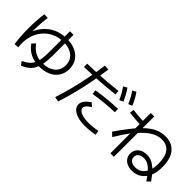

<svg xmlns="http://www.w3.org/2000/svg" viewBox="80 -1807 2840 2840"><g transform="rotate(45 1500.0 -387.0)"><path d="M105 -79Q85 -224 85 -390Q85 -557 105 -702L179 -698Q159 -555 159 -390Q159 -351 160 -312Q161 -273 164 -236L119 -260Q135 -356 176 -434Q217 -512 279.5 -568Q342 -624 422 -653.5Q502 -683 597 -683Q702 -683 779 -647Q856 -611 898.5 -546Q941 -481 941 -392Q941 -303 898.5 -237Q856 -171 778 -135.5Q700 -100 593 -100Q489 -100 412 -138.5Q335 -177 274 -258L323 -311Q378 -237 442 -203.5Q506 -170 593 -170Q678 -170 738.5 -197.5Q799 -225 831.5 -275Q864 -325 864 -392Q864 -461 831.5 -510.5Q799 -560 739 -586.5Q679 -613 597 -613Q494 -613 410 -572.5Q326 -532 268.5 -459Q211 -386 187 -290Q163 -194 179 -83ZM356 24Q414 -3 451.5 -34Q489 -65 511 -108Q533 -151 542 -212.5Q551 -274 551 -362V-792H625V-362Q625 -264 613.5 -192.5Q602 -121 576.5 -70Q551 -19 507 17Q463 53 398 81Z M1085 52Q1129 -83 1165 -224Q1201 -365 1228.5 -509.5Q1256 -654 1275 -797L1352 -793Q1334 -652 1306.5 -506Q1279 -360 1242.5 -216Q1206 -72 1161 66ZM1070 -633Q1173 -635 1270.5 -640Q1368 -645 1469 -653.5Q1570 -662 1682 -674L1688 -607Q1574 -594 1472 -585.5Q1370 -577 1271.5 -572Q1173 -567 1070 -565ZM1690 43Q1603 43 1539 23Q1475 3 1439 -33Q1403 -69 1403 -118Q1403 -158 1431.5 -196.5Q1460 -235 1520 -277L1574 -228Q1527 -199 1505 -174Q1483 -149 1483 -125Q1483 -96 1509 -74Q1535 -52 1582 -39.5Q1629 -27 1690 -27Q1737 -27 1788 -32Q1839 -37 1892 -47L1901 23Q1847 33 1794.5 38Q1742 43 1690 43ZM1435 -441Q1548 -459 1653.5 -469Q1759 -479 1865 -483L1867 -415Q1766 -411 1658 -400.5Q1550 -390 1443 -373ZM1786 -587Q1761 -643 1736.5 -686.5Q1712 -730 1683 -770L1740 -804Q1772 -761 1796.5 -715.5Q1821 -670 1846 -616ZM1922 -639Q1898 -696 1874 -739.5Q1850 -783 1822 -823L1878 -855Q1910 -811 1934.5 -765.5Q1959 -720 1982 -666Z M2656 20Q2597 20 2552.5 -0.5Q2508 -21 2483.5 -57.5Q2459 -94 2459 -144Q2459 -192 2482.5 -229Q2506 -266 2549.5 -286.5Q2593 -307 2649 -307Q2705 -307 2755 -283.5Q2805 -260 2857 -208Q2909 -156 2971 -69L2920 -19Q2878 -82 2843.5 -124Q2809 -166 2778 -191.5Q2747 -217 2716.5 -228Q2686 -239 2652 -239Q2597 -239 2564.5 -213.5Q2532 -188 2532 -145Q2532 -101 2565.5 -75.5Q2599 -50 2656 -50Q2720 -50 2766.5 -84.5Q2813 -119 2837.5 -183Q2862 -247 2862 -337Q2862 -477 2806.5 -549.5Q2751 -622 2645 -622Q2587 -622 2529.5 -598.5Q2472 -575 2410 -523Q2348 -471 2275 -382H2272Q2231 -330 2187.5 -265.5Q2144 -201 2099 -127L2041 -182Q2119 -296 2185.5 -381.5Q2252 -467 2311 -526.5Q2370 -586 2425.5 -622.5Q2481 -659 2536 -676Q2591 -693 2649 -693Q2789 -693 2864 -601.5Q2939 -510 2939 -337Q2939 -227 2904.5 -147Q2870 -67 2806.5 -23.5Q2743 20 2656 20ZM2250 62V-782H2323V62ZM2288 -549Q2263 -549 2229 -550.5Q2195 -552 2158.5 -555Q2122 -558 2088.5 -561.5Q2055 -565 2030 -569L2039 -635Q2063 -632 2096.5 -628.5Q2130 -625 2166 -622Q2202 -619 2235.5 -617Q2269 -615 2295 -615Z"/></g></svg>

Font: M PLUS 2
Style: Regular
Weight: 400
Designer: Coji Morishita
Foundry: UNDERFOREST DESIGN
Version: Version 1.001